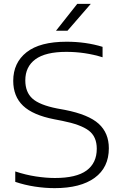

<svg xmlns="http://www.w3.org/2000/svg" viewBox="-20 -965 632 994"><path d="M263 9Q213 9 160.5 1Q108 -7 59 -23.5V-77.5Q113 -59.5 166 -51.5Q219 -43.5 264 -43.5Q375 -43.5 428 -82.2Q481 -121 481 -195Q481 -257.5 439.5 -289Q398 -320.5 302 -339.5L261 -347.5Q150.5 -369 99.5 -417.5Q48.5 -466 48.5 -546.5Q48.5 -640 117.5 -694.5Q186.5 -749 324.5 -749Q424.5 -749 511 -722.5V-668.5Q420.5 -696.5 323.5 -696.5Q215.5 -696.5 163.2 -658Q111 -619.5 111 -549Q111 -488 147.8 -454.8Q184.5 -421.5 275.5 -403.5L316.5 -396Q438.5 -372 491 -324.2Q543.5 -276.5 543.5 -197.5Q543.5 -98 470.2 -44.5Q397 9 263 9ZM270 -806 380 -945H450L329.5 -806Z"/></svg>

Font: Encode Sans Expanded Light
Style: Regular
Weight: 300
Width: 7
Designer: Multiple Designers
Foundry: Impallari Type
Version: Version 3.000; ttfautohint (v1.8.3) -l 8 -r 50 -G 200 -x 14 